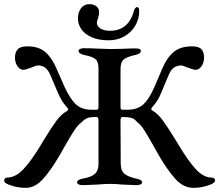

<svg xmlns="http://www.w3.org/2000/svg" viewBox="-25 -886 1055 924"><path d="M4 -4Q-5 -9 -5 -18Q-5 -23 -1.5 -27Q2 -31 7 -31Q50 -32 86.5 -70.5Q123 -109 166 -179Q172 -188 182 -206Q221 -270 245.5 -303.5Q270 -337 298 -352Q303 -355 303 -359Q303 -364 296 -371Q271 -398 254 -439L219 -521Q206 -551 191.5 -561Q177 -571 158 -571Q150 -571 126 -561Q97 -550 88 -550Q71 -550 59 -567.5Q47 -585 47 -609Q47 -634 60 -648.5Q73 -663 106 -663Q161 -663 192.5 -636Q224 -609 246 -558L287 -465Q313 -410 339 -385Q365 -360 409 -358H441Q446 -358 447.5 -361.5Q449 -365 449 -376V-555Q449 -588 435.5 -600.5Q422 -613 382 -621Q353 -627 353 -641Q353 -647 360.5 -650.5Q368 -654 379 -654Q405 -654 447 -652Q485 -650 506 -650L562 -651Q600 -653 628 -653Q653 -653 653 -641Q653 -627 624 -621Q584 -612 569.5 -599Q555 -586 555 -554V-376Q555 -365 556.5 -361.5Q558 -358 563 -358H595Q640 -360 666.5 -385Q693 -410 717 -465L757 -558Q778 -608 810.5 -635.5Q843 -663 899 -663Q932 -663 944.5 -649Q957 -635 957 -609Q957 -585 945 -567.5Q933 -550 916 -550Q907 -550 878 -561Q854 -571 846 -571Q828 -571 812.5 -561Q797 -551 785 -521L750 -438Q741 -415 731.5 -401Q722 -387 710 -373Q703 -366 703 -361Q703 -357 708 -354Q734 -340 758.5 -306.5Q783 -273 819 -214L838 -183Q882 -110 918.5 -70.5Q955 -31 997 -31Q1002 -31 1006 -27Q1010 -23 1010 -18Q1010 -10 1000 -4Q988 4 961 11Q934 18 905 18Q858 18 819 -25Q780 -68 736 -144L712 -187Q685 -235 668.5 -260.5Q652 -286 637 -297Q634 -300 626 -308Q618 -316 603.5 -319.5Q589 -323 564 -323Q559 -323 557 -318Q555 -313 555 -307L556 -99Q556 -66 572.5 -51Q589 -36 628 -27Q644 -24 651.5 -19.5Q659 -15 659 -8Q659 -2 651 1.5Q643 5 630 5Q617 5 560 2Q535 -1 506 -1Q475 -1 448 2Q385 5 374 5Q362 5 354 1.5Q346 -2 346 -8Q346 -15 353 -19.5Q360 -24 376 -27Q415 -34 432 -49.5Q449 -65 449 -98V-307Q449 -313 447 -318Q445 -323 440 -323Q408 -323 396 -318Q384 -313 377 -306.5Q370 -300 367 -297Q350 -285 331.5 -257Q313 -229 285 -179L261 -137Q219 -65 181 -23.5Q143 18 99 18Q70 18 43 11Q16 4 4 -4ZM350 -796Q350 -827 365 -846.5Q380 -866 404 -866Q426 -866 439 -855.5Q452 -845 452 -828Q452 -814 447 -799Q441 -783 441 -776Q441 -761 457.5 -749.5Q474 -738 504 -738Q594 -738 620 -835Q622 -843 626.5 -847.5Q631 -852 635 -852Q640 -852 642.5 -846.5Q645 -841 645 -833Q645 -795 626 -762.5Q607 -730 573.5 -711Q540 -692 499 -692Q448 -692 414.5 -707.5Q381 -723 365.5 -747Q350 -771 350 -796Z"/></svg>

Font: EB Garamond Medium
Style: Regular
Weight: 500
Designer: Georg Duffner and Octavio Pardo
Foundry: Georg Duffner
Version: Version 1.000